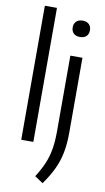

<svg xmlns="http://www.w3.org/2000/svg" viewBox="-110 -858 623 1140"><g transform="rotate(10 201.0 -288.0)"><path d="M64 0V-808H137V0ZM233.5 232 183.5 198.5Q212.5 153 230.5 111Q248.5 69 256.5 22Q264.5 -25 264.5 -84.5V-542.5H337.5V-90.5Q337.5 -23.5 327 30Q316.5 83.5 293.5 131.8Q270.5 180 233.5 232ZM301 -661.5Q276 -661.5 262.5 -674.8Q249 -688 249 -710.5Q249 -733 262.5 -746.5Q276 -760 301 -760Q326 -760 339.5 -746.5Q353 -733 353 -710.5Q353 -688 339.5 -674.8Q326 -661.5 301 -661.5Z"/></g></svg>

Font: Encode Sans Condensed
Style: Regular
Weight: 400
Width: 3
Designer: Multiple Designers
Foundry: Impallari Type
Version: Version 3.000; ttfautohint (v1.8.3) -l 8 -r 50 -G 200 -x 14 